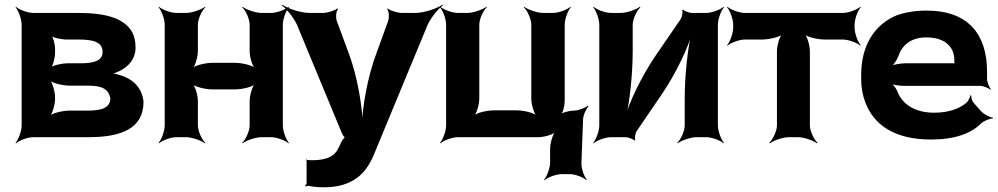

<svg xmlns="http://www.w3.org/2000/svg" viewBox="-20 -583 4242 816"><path d="M556 -381C556 -406 552 -427 542 -446C508 -506 429 -528 313 -528H122C98 -528 61 -542 48 -554L46 -552C58 -539 72 -502 72 -478V-50C72 -26 58 11 46 24L48 26C61 14 98 0 122 0H356C493 0 590 -35 590 -151C583 -215 540 -250 486 -265C474 -269 456 -272 446 -271L448 -267C458 -268 475 -275 488 -281C526 -300 556 -332 556 -381ZM449 -165C449 -125 411 -113 356 -113H277C247 -113 200 -102 188 -89L190 -87C203 -99 214 -139 214 -163V-169C214 -193 203 -233 190 -245L188 -243C200 -230 247 -219 277 -219H356C412 -219 442 -205 449 -165ZM416 -362C416 -324 377 -314 323 -314H269C243 -314 202 -305 191 -294L194 -291C205 -302 214 -337 214 -358V-376C214 -394 206 -426 196 -436L193 -433C203 -423 240 -415 264 -415H313C373 -415 416 -406 416 -362Z M1182 -50V-478C1182 -502 1196 -539 1208 -552L1206 -554C1193 -542 1156 -528 1132 -528H1091C1067 -528 1027 -542 1011 -554L1009 -552C1024 -539 1041 -502 1041 -478V-366C1041 -342 1052 -302 1065 -290L1067 -292C1055 -305 1009 -316 979 -316H883C853 -316 807 -305 795 -292L797 -290C810 -302 821 -342 821 -366V-478C821 -502 838 -539 853 -552L851 -554C835 -542 795 -528 771 -528H730C706 -528 669 -542 656 -554L654 -552C666 -539 680 -502 680 -478V-50C680 -26 666 11 654 24L656 26C669 14 706 0 730 0H771C795 0 835 14 851 26L853 24C838 11 821 -26 821 -50V-153C821 -177 810 -217 797 -229L795 -227C807 -214 853 -203 883 -203H979C1009 -203 1055 -214 1067 -227L1065 -229C1052 -217 1041 -177 1041 -153V-50C1041 -26 1024 11 1009 24L1011 26C1027 14 1067 0 1091 0H1132C1156 0 1193 14 1206 26L1208 24C1196 11 1182 -26 1182 -50Z M1283 100V194C1283 199 1279 205 1277 206L1279 210C1282 208 1289 206 1293 207C1311 211 1332 213 1357 213C1482 213 1536 151 1567 79L1791 -462C1803 -498 1839 -543 1862 -560L1860 -563C1836 -546 1782 -528 1744 -528H1689C1670 -528 1637 -538 1628 -547L1625 -545C1634 -536 1635 -507 1629 -492L1581 -360C1542 -258 1518 -120 1518 -40H1522C1522 -120 1500 -258 1461 -360L1412 -492C1406 -507 1408 -536 1417 -545L1413 -547C1404 -538 1371 -528 1352 -528H1297C1258 -528 1204 -546 1180 -563L1178 -560C1201 -543 1237 -498 1249 -461L1433 -17C1434 -13 1444 3 1449 3V-1C1444 -1 1434 14 1432 18L1421 41C1405 80 1371 98 1306 98C1298 98 1291 97 1285 97C1284 97 1284 95 1284 94L1280 96C1281 97 1283 99 1283 100Z M1876 -478V-50C1876 -26 1862 11 1850 24L1852 26C1865 14 1902 0 1926 0H2268C2292 0 2332 -11 2344 -24L2342 -26C2329 -14 2318 26 2318 50V107C2318 131 2304 168 2292 181L2294 183C2307 171 2344 157 2368 157H2401C2423 157 2459 170 2471 182L2474 180C2462 168 2450 131 2451 109L2458 -74C2458 -92 2471 -121 2481 -131L2478 -134C2468 -124 2438 -113 2420 -113C2401 -113 2369 -105 2359 -95L2362 -92C2372 -102 2380 -134 2380 -153V-478C2380 -502 2394 -539 2406 -552L2404 -554C2391 -542 2354 -528 2330 -528H2288C2264 -528 2224 -542 2208 -554L2206 -552C2221 -539 2238 -502 2238 -478V-164C2238 -140 2249 -100 2262 -88L2264 -90C2252 -103 2206 -114 2176 -114H2079C2049 -114 2003 -103 1991 -90L1993 -88C2006 -100 2017 -140 2017 -164V-478C2017 -502 2034 -539 2049 -552L2047 -554C2031 -542 1991 -528 1967 -528H1926C1902 -528 1865 -542 1852 -554L1850 -552C1862 -539 1876 -502 1876 -478Z M2873 -502 2766 -346C2708 -261 2652 -146 2634 -75L2638 -74C2656 -145 2669 -269 2669 -366V-478C2669 -502 2687 -539 2702 -552L2699 -554C2683 -542 2643 -528 2619 -528H2577C2553 -528 2516 -542 2503 -554L2501 -552C2513 -539 2527 -502 2527 -478V-50C2527 -26 2513 11 2501 24L2503 26C2516 14 2553 0 2577 0H2639C2649 0 2671 8 2676 14L2680 12C2676 6 2680 -17 2686 -26L2793 -183C2851 -268 2907 -383 2924 -453L2921 -454C2903 -384 2890 -260 2890 -163V-50C2890 -26 2873 11 2858 24L2860 26C2876 14 2916 0 2940 0H2981C3005 0 3042 14 3055 26L3057 24C3045 11 3031 -26 3031 -50V-478C3031 -502 3045 -539 3057 -552L3055 -554C3042 -542 3005 -528 2981 -528H2920C2910 -528 2888 -536 2883 -542L2879 -540C2883 -533 2879 -511 2873 -502Z M3612 -465V-478C3612 -502 3626 -539 3638 -552L3636 -554C3623 -542 3586 -528 3562 -528H3146C3122 -528 3085 -542 3072 -554L3070 -552C3082 -539 3096 -502 3096 -478V-465C3096 -441 3082 -404 3070 -391L3072 -389C3085 -401 3122 -415 3146 -415H3219C3249 -415 3296 -426 3308 -439L3306 -441C3293 -429 3282 -389 3282 -365V-50C3282 -26 3264 11 3249 24L3252 26C3268 14 3308 0 3332 0H3372C3396 0 3436 14 3452 26L3455 24C3440 11 3422 -26 3422 -50V-365C3422 -389 3411 -429 3398 -441L3396 -439C3408 -426 3455 -415 3485 -415H3562C3586 -415 3623 -401 3636 -389L3638 -391C3626 -404 3612 -441 3612 -465Z M3918 -538C3870 -538 3829 -531 3791 -518C3697 -479 3640 -390 3640 -265V-246C3640 -211 3646 -178 3658 -147C3693 -55 3778 10 3937 10C4038 10 4107 -16 4148 -57C4160 -69 4187 -80 4199 -79L4200 -83C4187 -84 4160 -98 4149 -111L4118 -146C4111 -154 4107 -169 4108 -177L4104 -178C4103 -170 4095 -153 4087 -146C4056 -120 4010 -104 3950 -104C3869 -104 3815 -140 3795 -192C3790 -206 3775 -226 3764 -233L3761 -229C3772 -223 3802 -218 3822 -218H4145C4159 -218 4181 -209 4189 -202L4191 -204C4184 -212 4175 -234 4175 -248V-278C4175 -434 4098 -538 3918 -538ZM4036 -326V-320C4036 -317 4036 -311 4038 -310L4040 -312C4039 -314 4032 -314 4028 -314H3828C3807 -314 3773 -308 3761 -301L3765 -297C3777 -305 3792 -328 3798 -344C3813 -389 3849 -424 3917 -424C3993 -424 4036 -387 4036 -326Z"/></svg>

Font: Asimov
Style: EdgeWide
Weight: 500
Designer: Google
Version: Version 2.000980: 2014